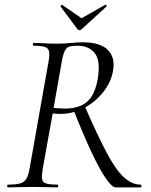

<svg xmlns="http://www.w3.org/2000/svg" viewBox="-20 -811 653 831"><path d="M15 0Q11 0 11 -6Q11 -12 15 -12Q48 -12 66.5 -17Q85 -22 94 -37Q103 -52 108 -81L190 -544Q195 -573 192.5 -587.5Q190 -602 175 -607.5Q160 -613 126 -613Q122 -613 122 -619Q122 -625 126 -625Q147 -625 174.5 -623.5Q202 -622 231 -622Q254 -622 286 -625Q318 -628 338 -628Q414 -628 447 -594.5Q480 -561 469 -503Q460 -454 426 -411.5Q392 -369 343.5 -343.5Q295 -318 240 -318Q234 -318 224.5 -318.5Q215 -319 208 -320L165 -81Q160 -52 162 -37Q164 -22 179.5 -17Q195 -12 228 -12Q232 -12 232 -6Q232 0 229 0Q206 0 180 -1Q154 -2 122 -2Q93 -2 64.5 -1Q36 0 15 0ZM480 0Q465 0 438 -39Q411 -78 376 -152.5Q341 -227 299 -333L347 -351Q402 -225 441.5 -150.5Q481 -76 516 -44Q551 -12 588 -12Q592 -12 592 -6Q592 0 588 0Q546 0 519.5 0Q493 0 480 0ZM259 -341Q324 -341 357.5 -371Q391 -401 403 -469Q416 -549 390 -581Q364 -613 317 -613Q295 -613 282 -610Q269 -607 261 -592Q253 -577 247 -542L212 -344Q223 -343 236 -342Q249 -341 259 -341ZM315 -685 242 -783Q241 -785 244.5 -788Q248 -791 249 -790L333 -732L435 -790Q438 -792 440.5 -788.5Q443 -785 441 -783L334 -685Q324 -675 315 -685Z"/></svg>

Font: Cormorant
Style: Italic
Weight: 400
Italic angle: -10°
Designer: Christian Thalmann (Catharsis Fonts)
Foundry: Catharsis Fonts
Version: Version 4.000